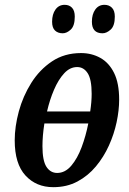

<svg xmlns="http://www.w3.org/2000/svg" viewBox="-20 -766 533 796"><path d="M201 10Q130 10 85.5 -38.5Q41 -87 41 -184Q41 -241 58 -304Q75 -367 109.5 -422Q144 -477 195.5 -511.5Q247 -546 316 -546Q360 -546 396 -526Q432 -506 453 -463.5Q474 -421 474 -353Q474 -309 463.5 -259.5Q453 -210 431.5 -162.5Q410 -115 377.5 -76Q345 -37 301 -13.5Q257 10 201 10ZM300 -488Q270 -488 246 -462Q222 -436 204 -394Q186 -352 175 -304H354Q360 -344 360 -377Q360 -437 343.5 -462.5Q327 -488 300 -488ZM217 -49Q250 -49 275.5 -79Q301 -109 318.5 -156Q336 -203 346 -254H164Q156 -203 156 -160Q156 -100 172.5 -74.5Q189 -49 217 -49ZM405 -628Q361 -628 361 -676Q361 -707 375 -726.5Q389 -746 413 -746Q432 -746 444 -734Q456 -722 456 -697Q456 -659 439 -643.5Q422 -628 405 -628ZM240 -628Q220 -628 208 -639.5Q196 -651 196 -676Q196 -707 210 -726.5Q224 -746 248 -746Q267 -746 278.5 -734Q290 -722 290 -697Q290 -659 273.5 -643.5Q257 -628 240 -628Z"/></svg>

Font: Noto Serif ExtraCondensed SemiBold
Style: Italic
Weight: 600
Width: 2
Italic angle: -12°
Designer: Monotype Design Team
Foundry: Monotype Imaging Inc.
Version: Version 2.013